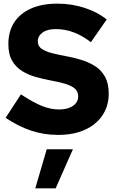

<svg xmlns="http://www.w3.org/2000/svg" viewBox="-20 -731 640 1056"><path d="M300 11Q220 11 149.5 -13Q79 -37 11 -83L95 -212Q162 -168 210 -148.5Q258 -129 304 -129Q337 -129 360.5 -138Q384 -147 397 -163Q410 -179 410 -200Q410 -230 389 -246Q368 -262 334 -271.5Q300 -281 259 -288.5Q218 -296 177 -307.5Q136 -319 102 -340Q68 -361 47 -396.5Q26 -432 26 -489Q26 -558 58 -607.5Q90 -657 150.5 -684Q211 -711 296 -711Q373 -711 444.5 -688Q516 -665 567 -624L480 -499Q433 -535 385.5 -553Q338 -571 287 -571Q240 -571 214 -552Q188 -533 188 -504Q188 -477 209 -462.5Q230 -448 265 -439Q300 -430 341.5 -422.5Q383 -415 424.5 -402.5Q466 -390 501 -368.5Q536 -347 557 -310Q578 -273 578 -216Q578 -149 544 -97.5Q510 -46 447.5 -17.5Q385 11 300 11ZM174 305 237 90H381L286 305Z"/></svg>

Font: Red Hat Mono
Style: Regular
Weight: 300
Monospace: yes
Designer: Pentagram, MCKL
Foundry: Pentagram, MCKL
Version: Version 1.023